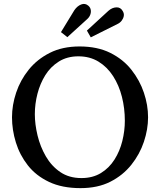

<svg xmlns="http://www.w3.org/2000/svg" viewBox="-20 -956 826 992"><path d="M396 16Q301 16 233.5 -16Q166 -48 124 -101.5Q82 -155 62 -220Q42 -285 42 -350Q42 -413 63.5 -477.5Q85 -542 128.5 -596Q172 -650 237.5 -683Q303 -716 391 -716Q483 -716 549.5 -683Q616 -650 659 -595.5Q702 -541 723.5 -477Q745 -413 745 -350Q745 -288 723.5 -223.5Q702 -159 658.5 -104.5Q615 -50 550 -17Q485 16 396 16ZM401 -36Q459 -36 501.5 -62Q544 -88 571.5 -131.5Q599 -175 612 -227.5Q625 -280 625 -332Q625 -396 610 -455.5Q595 -515 564.5 -562.5Q534 -610 489 -637.5Q444 -665 385 -665Q327 -665 284 -638Q241 -611 214 -567.5Q187 -524 173.5 -471.5Q160 -419 160 -366Q160 -314 174 -256Q188 -198 217 -148Q246 -98 291.5 -67Q337 -36 401 -36ZM449 -763 429 -798 540 -900Q559 -917 581 -918Q603 -919 614 -899Q622 -886 619.5 -873Q617 -860 608.5 -849Q600 -838 587 -832ZM328 -764 295 -790 364 -903Q379 -925 399.5 -933Q420 -941 437 -926Q447 -917 449 -904.5Q451 -892 446 -879Q441 -866 428 -855Z"/></svg>

Font: Lora Medium
Style: Regular
Weight: 500
Designer: Olga Karpushina, Alexei Vanyashin (Cyrillic)
Foundry: Cyreal
Version: Version 3.004